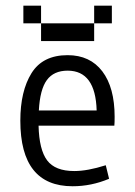

<svg xmlns="http://www.w3.org/2000/svg" viewBox="-20 -645 478 678"><path d="M384.8 -232.4Q384.8 -211.9 383.8 -201.2H116.2Q118.2 -116.2 146.5 -78.6Q174.8 -41 242.2 -41Q289.1 -41 353.5 -61.5L365.2 -13.7Q302.7 12.7 236.3 12.7Q51.8 12.7 51.8 -218.8Q51.8 -323.2 91.3 -386.7Q130.9 -450.2 218.8 -450.2Q297.9 -450.2 341.3 -393.1Q384.8 -335.9 384.8 -232.4ZM117.2 -254.9H321.3Q317.4 -395.5 218.8 -395.5Q169.9 -395.5 145.5 -362.3Q121.1 -329.1 117.2 -254.9ZM62.5 -625H125V-562.5H62.5ZM312.5 -625H375V-562.5H312.5ZM312.5 -562.5V-500H125V-562.5Z"/></svg>

Font: Sudo Light
Style: Regular
Weight: 300
Monospace: yes
Designer: Jens Kutilek
Foundry: Jens Kutilek
Version: Version 0.040